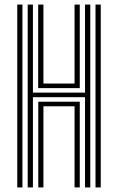

<svg xmlns="http://www.w3.org/2000/svg" viewBox="-20 -820 516 840"><path d="M101.2 0V-800H124V-414.8H352V-800H375V0H352V-394.8H124V0ZM55.5 0V-800H78.2V0ZM397.8 0V-800H420.8V0ZM147 -434.5V-800H170V-454.5H306.2V-800H329V-434.5ZM147.5 0V-375H329V0H306.2V-355H170V0Z"/></svg>

Font: Big Shoulders Inline Text
Style: Bold
Weight: 700
Designer: Patric King
Foundry: XO Type Co
Version: Version 1.000